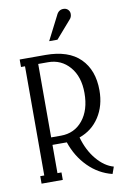

<svg xmlns="http://www.w3.org/2000/svg" viewBox="-100 -965 665 1036"><g transform="rotate(-10 232.5 -446.5)"><path d="M346.2 -845.2 263.2 -750H217.8L284.2 -879.9Q296.4 -908.2 323.2 -908.2Q338.9 -908.2 348.4 -898.4Q357.9 -888.7 357.9 -875Q357.9 -856.9 346.2 -845.2ZM289.1 -210Q309.6 -136.7 351.8 -86.7Q394 -36.6 443.8 -22.9L430.2 15.1Q355.5 -3.4 299.6 -59.6Q243.7 -115.7 216.8 -195.8H205.1H138.2V-41H160.2V0H43.9V-41H65.9V-639.2H43.9V-680.2H185.1Q311 -680.2 375 -616.5Q439 -552.7 439 -441.9Q439 -357.9 398.9 -296.1Q358.9 -234.4 289.1 -210ZM138.2 -236.8H191.9Q266.1 -236.8 311.5 -292.7Q356.9 -348.6 356.9 -441.9Q356.9 -531.7 310.5 -585.4Q264.2 -639.2 191.9 -639.2H138.2Z"/></g></svg>

Font: Margherita
Style: Regular
Weight: 400
Designer: James Puckett
Foundry: Dunwich Type Founders
Version: Version 1.008;hotconv 1.0.109;makeotfexe 2.5.65596